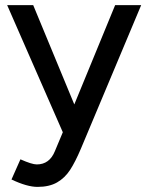

<svg xmlns="http://www.w3.org/2000/svg" viewBox="-20 -520 581 752"><path d="M25 183 60 104Q105 124 124 124Q174 124 195 72L226 -2L8 -500H110L271 -111L431 -500H533L297 62Q275 114 254.5 145.5Q234 177 203.5 194.5Q173 212 127 212Q86 212 25 183Z"/></svg>

Font: Oak Sans Medium
Style: Regular
Weight: 500
Designer: Erik Kennedy, Walven
Foundry: Erik Kennedy, Walven
Version: Version 1.000